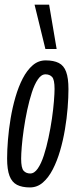

<svg xmlns="http://www.w3.org/2000/svg" viewBox="-20 -810 333 840"><path d="M111 10Q76.5 10 54.3 -1.4Q32.1 -12.8 21.6 -40.6Q11.1 -68.4 11.1 -116.5Q11.1 -152.9 14.8 -198.3Q18.4 -243.6 26.5 -292.1Q34.6 -340.5 47.8 -385.8Q61 -431.1 79.6 -467Q98.3 -503 123.1 -524.4Q147.9 -545.8 179.6 -545.8Q214.8 -545.8 237 -534.6Q259.2 -523.4 269.3 -496Q279.5 -468.7 279.5 -420Q279.5 -383.5 275.9 -337.9Q272.3 -292.2 264.1 -243.8Q256 -195.3 242.8 -150.3Q229.7 -105.4 211 -69.1Q192.3 -32.8 167.5 -11.4Q142.8 10 111 10ZM112.3 -51Q130.3 -51 145.3 -72.7Q160.3 -94.4 171.8 -130Q183.3 -165.5 192.2 -207.5Q201.2 -249.5 207.3 -291.5Q213.3 -333.5 216 -367.8Q218.7 -402.1 218.7 -420.7Q218.7 -461.9 207.9 -473.3Q197.2 -484.8 179 -484.8Q160.9 -484.8 146 -463.1Q131 -441.4 119.5 -405.8Q108 -370.3 99 -328.3Q90.1 -286.3 84 -244.3Q77.9 -202.3 75.2 -168.5Q72.5 -134.7 72.5 -115.7Q72.5 -75 83.3 -63Q94.1 -51 112.3 -51ZM178.6 -595.7 131.2 -789.7H194.9L227.8 -595.7Z"/></svg>

Font: Georama ExtraCondensed Thin
Style: Italic
Weight: 100
Width: 2
Italic angle: -9°
Designer: Jean-Baptiste Levee
Foundry: Production Type
Version: Version 1.001